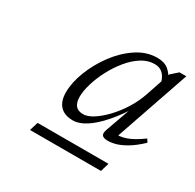

<svg xmlns="http://www.w3.org/2000/svg" viewBox="-106 -796 677 667"><g transform="rotate(30 233.0 -463.0)"><path d="M89 -243 99.5 -277.5H384L373.5 -243ZM319 -377 360 -492 370.5 -499Q340.5 -450 310.5 -415.8Q280.5 -381.5 252.8 -363.8Q225 -346 201 -346Q166.5 -346 149 -365Q131.5 -384 131.5 -419Q131.5 -458 149 -503.2Q166.5 -548.5 196.5 -589Q226.5 -629.5 265.5 -655.5Q304.5 -681.5 347.5 -681.5Q376 -681.5 392.5 -667.8Q409 -654 419.5 -631.5L401.5 -612Q395.5 -634.5 383 -646.2Q370.5 -658 350 -658Q323 -658 298 -642Q273 -626 251.8 -600Q230.5 -574 214.5 -543.2Q198.5 -512.5 189.5 -482.5Q180.5 -452.5 180.5 -429.5Q180.5 -407 190.2 -394.8Q200 -382.5 221 -382.5Q238.5 -382.5 260.5 -396.5Q282.5 -410.5 305.2 -434.2Q328 -458 347.2 -488.5Q366.5 -519 378 -552.5L411.5 -652L438.5 -676H466L359.5 -367L344 -380.5Q368.5 -377 394.8 -386Q421 -395 456.5 -421L464.5 -408.5Q437 -382.5 414.2 -369Q391.5 -355.5 374 -350.5Q356.5 -345.5 342 -345.5Q323.5 -345.5 318.2 -352.8Q313 -360 319 -377Z"/></g></svg>

Font: Newsreader 16pt 16pt Light
Style: Italic
Weight: 300
Italic angle: -17°
Version: Version 1.003